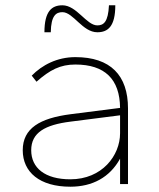

<svg xmlns="http://www.w3.org/2000/svg" viewBox="-20 -696 600 726"><path d="M246 10C329 10 395 -25 434 -96V0H464V-286C464 -411 398 -480 265 -480C196 -480 139 -450 100 -410L118 -387C169 -432 208 -452 265 -452C376 -452 433 -397 434 -288L246 -264C131 -249 66 -211 66 -128C66 -45 130 10 246 10ZM246 -18C150 -18 98 -61 98 -128C98 -195 151 -224 246 -236L434 -260V-192C434 -108 366 -18 246 -18ZM348 -574C388 -574 416 -596 416 -676H392C389 -613 372 -600 348 -600C307 -600 270 -676 216 -676C176 -676 148 -654 148 -574H172C173 -637 192 -650 216 -650C257 -650 292 -574 348 -574Z"/></svg>

Font: Gantari Thin
Style: Regular
Weight: 250
Designer: Anugrah Pasau
Foundry: Lafontype
Version: Version 1.000